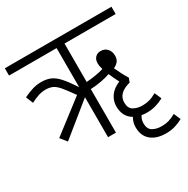

<svg xmlns="http://www.w3.org/2000/svg" viewBox="-171 -775 1052 1073"><g transform="rotate(-30 354.5 -239.0)"><path d="M101 -91 68 -132 275 -291Q242 -338 221 -363Q200 -388 181 -396.5Q162 -405 137 -405Q114 -405 91.5 -398Q69 -391 40 -376L21 -422Q52 -437 79.5 -445.5Q107 -454 137 -454Q171 -454 196.5 -443Q222 -432 247.5 -403.5Q273 -375 307 -323V-575H0V-622H688V-575H358V-327Q388 -329 418 -334Q448 -339 470 -346Q463 -367 463 -387Q463 -411 476.5 -424.5Q490 -438 511 -438Q538 -438 553.5 -420Q569 -402 569 -375Q569 -352 557.5 -338.5Q546 -325 528 -317Q539 -293 550.5 -271Q562 -249 574 -230L564 -204Q482 -183 482 -122Q482 -85 506 -71Q530 -57 563 -57Q587 -57 607.5 -62.5Q628 -68 655 -83L674 -39Q648 -25 621.5 -17.5Q595 -10 565 -10Q547 -10 531 -13Q517 7 517 32Q517 69 540.5 83Q564 97 598 97Q623 97 643 91.5Q663 86 690 71L709 115Q683 129 656.5 136.5Q630 144 600 144Q539 144 503.5 114.5Q468 85 468 29Q468 -2 484 -29Q433 -59 433 -125Q433 -161 453.5 -190.5Q474 -220 517 -238Q508 -255 499.5 -273Q491 -291 486 -304Q461 -295 425.5 -288.5Q390 -282 358 -281V0H307V-258Z"/></g></svg>

Font: Noto Sans Devanagari UI Condensed Light
Style: Regular
Weight: 300
Width: 3
Designer: Jelle Bosma - Monotype Design Team
Foundry: Monotype Imaging Inc.
Version: Version 2.004; ttfautohint (v1.8.4.7-5d5b)